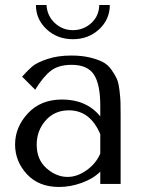

<svg xmlns="http://www.w3.org/2000/svg" viewBox="-20 -732 580 764"><path d="M264 -511Q209 -511 168 -497Q127 -483 109.5 -468.5Q92 -454 68 -427L120 -375Q152 -427 182.5 -450.5Q213 -474 265 -474Q328 -474 353.5 -435.5Q379 -397 379 -312V-269Q324 -336 227 -336Q142 -336 91 -281Q40 -226 40 -157Q40 -90 87 -39Q134 12 215 12Q260 12 305.5 -4.5Q351 -21 379 -49V0H460V-273Q460 -307 459.5 -324.5Q459 -342 455.5 -372Q452 -402 445 -418Q438 -434 423.5 -454.5Q409 -475 388.5 -485.5Q368 -496 336.5 -503.5Q305 -511 264 -511ZM379 -198V-121Q362 -81 324.5 -54.5Q287 -28 249 -28Q204 -28 165 -62.5Q126 -97 126 -156Q126 -212 161.5 -252.5Q197 -293 254 -293Q339 -293 379 -198ZM123 -712H165Q168 -668 198.5 -640Q229 -612 270 -612Q312 -612 343 -640Q374 -668 375 -712H417Q417 -655 374.5 -615.5Q332 -576 270 -576Q208 -576 165.5 -615.5Q123 -655 123 -712Z"/></svg>

Font: Tenor Sans
Style: Regular
Weight: 400
Designer: Denis Masharov
Foundry: Denis Masharov
Version: Version 1.1